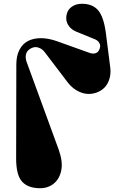

<svg xmlns="http://www.w3.org/2000/svg" viewBox="-20 -975 621 1010"><path d="M64.9 -141.1 65.9 -636.2Q65.9 -681.6 82.5 -713.4Q99.1 -745.1 128.2 -759.8Q157.2 -774.4 196.5 -774.2Q235.8 -773.9 280.8 -757.8L454.1 -695.8Q468.8 -691.4 480.7 -694.6Q492.7 -697.8 499 -707.8Q505.4 -717.8 506.8 -728.8Q508.3 -739.7 501.2 -751Q494.1 -762.2 480 -768.1L379.9 -809.1Q356.9 -818.8 343.3 -836.9Q329.6 -855 328.6 -875Q327.6 -895 335.4 -913.1Q343.3 -931.2 363.3 -943.1Q383.3 -955.1 411.1 -955.1Q467.3 -955.1 496.6 -920.4Q525.9 -885.7 537.1 -799.8L560.1 -619.1Q564 -586.4 555.2 -558.6Q546.4 -530.8 528.8 -513.4Q511.2 -496.1 486.6 -487.5Q461.9 -479 436 -481.4Q410.2 -483.9 383.5 -499.3Q356.9 -514.6 335.9 -542L214.8 -701.2Q202.6 -716.8 186.5 -723.1Q170.4 -729.5 156.5 -725.8Q142.6 -722.2 130.9 -712.4Q119.1 -702.6 116.2 -686.5Q113.3 -670.4 119.1 -651.9L289.1 -187Q311.5 -123.5 302.2 -78.6Q293 -33.7 262.9 -9.3Q232.9 15.1 190.9 15.1Q127.4 15.1 96.2 -19.5Q64.9 -54.2 64.9 -141.1Z"/></svg>

Font: Pilowlava
Style: Regular
Weight: 400
Designer: Anton Moglia, Jérémy Landes, Maksym Kobuzan (Cyrillic), Velvetyne Type Foundry
Foundry: Anton Moglia, Jérémy Landes, Velvetyne Type Foundry
Version: Version 1.001;hotconv 1.0.109;makeotfexe 2.5.65596